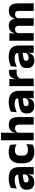

<svg xmlns="http://www.w3.org/2000/svg" viewBox="1561 -2261 714 3876"><g transform="rotate(-90 1918.0 -323.0)"><path d="M332.5 0 337 -123 333.5 -130.5V-284L332.5 -304Q332.5 -345 308.5 -364.5Q284.5 -384 228 -384Q178.5 -384 134 -371.5Q89.5 -359 50 -343L63 -461.5Q86.5 -472.5 115.8 -482.2Q145 -492 180.5 -498Q216 -504 256.5 -504Q321 -504 364.5 -489Q408 -474 434 -446.5Q460 -419 471.5 -380.8Q483 -342.5 483 -296.5V0ZM176 11.5Q102.5 11.5 64.5 -25.5Q26.5 -62.5 26.5 -131V-144.5Q26.5 -217 71.2 -251.8Q116 -286.5 213.5 -299L345.5 -316.5L354.5 -224.5L237.5 -207.5Q202 -203 187.5 -191Q173 -179 173 -155.5V-152Q173 -129.5 187.5 -116.2Q202 -103 234 -103Q262 -103 282.2 -111.5Q302.5 -120 315.5 -133.8Q328.5 -147.5 335 -164.5L356.5 -102.5H331.5Q323.5 -70.5 306.8 -44.5Q290 -18.5 258.5 -3.5Q227 11.5 176 11.5Z M789 13Q672 13 615.5 -48.5Q559 -110 559 -221.5V-272.5Q559 -382 615.5 -443.5Q672 -505 788.5 -505Q818.5 -505 844.5 -500.8Q870.5 -496.5 892.5 -489Q914.5 -481.5 931 -473L943.5 -346.5Q919 -360.5 889.5 -369.8Q860 -379 823 -379Q765 -379 739 -351Q713 -323 713 -270V-227.5Q713 -173.5 740.5 -144.5Q768 -115.5 826.5 -115.5Q863 -115.5 892.2 -124.2Q921.5 -133 948 -147L936 -20Q910 -6 872 3.5Q834 13 789 13Z M1340 0V-289Q1340 -316 1333 -335.8Q1326 -355.5 1309.8 -366Q1293.5 -376.5 1264.5 -376.5Q1241 -376.5 1223 -368.2Q1205 -360 1193.2 -345.8Q1181.5 -331.5 1175 -313.5L1144 -385H1179.5Q1187 -418.5 1205 -445Q1223 -471.5 1254.8 -487.2Q1286.5 -503 1334.5 -503Q1389.5 -503 1424.5 -481.8Q1459.5 -460.5 1476.2 -418.5Q1493 -376.5 1493 -313.5V0ZM1024 0V-660.5H1176V-513.5L1173.5 -351.5L1177 -339.5V0Z M1872 0 1876.5 -123 1873 -130.5V-284L1872 -304Q1872 -345 1848 -364.5Q1824 -384 1767.5 -384Q1718 -384 1673.5 -371.5Q1629 -359 1589.5 -343L1602.5 -461.5Q1626 -472.5 1655.2 -482.2Q1684.5 -492 1720 -498Q1755.5 -504 1796 -504Q1860.5 -504 1904 -489Q1947.5 -474 1973.5 -446.5Q1999.5 -419 2011 -380.8Q2022.5 -342.5 2022.5 -296.5V0ZM1715.5 11.5Q1642 11.5 1604 -25.5Q1566 -62.5 1566 -131V-144.5Q1566 -217 1610.8 -251.8Q1655.5 -286.5 1753 -299L1885 -316.5L1894 -224.5L1777 -207.5Q1741.5 -203 1727 -191Q1712.5 -179 1712.5 -155.5V-152Q1712.5 -129.5 1727 -116.2Q1741.5 -103 1773.5 -103Q1801.5 -103 1821.8 -111.5Q1842 -120 1855 -133.8Q1868 -147.5 1874.5 -164.5L1896 -102.5H1871Q1863 -70.5 1846.2 -44.5Q1829.5 -18.5 1798 -3.5Q1766.5 11.5 1715.5 11.5Z M2267.5 -276 2225.5 -369H2261.5Q2273.5 -430 2308.2 -464.8Q2343 -499.5 2406.5 -499.5Q2417.5 -499.5 2426.8 -498Q2436 -496.5 2444.5 -494.5L2452 -340Q2441.5 -343 2427.5 -344.2Q2413.5 -345.5 2399 -345.5Q2350 -345.5 2316.5 -327.2Q2283 -309 2267.5 -276ZM2117.5 0V-491.5H2261.5L2255 -334.5L2270.5 -332.5V0Z M2788 0 2792.5 -123 2789 -130.5V-284L2788 -304Q2788 -345 2764 -364.5Q2740 -384 2683.5 -384Q2634 -384 2589.5 -371.5Q2545 -359 2505.5 -343L2518.5 -461.5Q2542 -472.5 2571.2 -482.2Q2600.5 -492 2636 -498Q2671.5 -504 2712 -504Q2776.5 -504 2820 -489Q2863.5 -474 2889.5 -446.5Q2915.5 -419 2927 -380.8Q2938.5 -342.5 2938.5 -296.5V0ZM2631.5 11.5Q2558 11.5 2520 -25.5Q2482 -62.5 2482 -131V-144.5Q2482 -217 2526.8 -251.8Q2571.5 -286.5 2669 -299L2801 -316.5L2810 -224.5L2693 -207.5Q2657.5 -203 2643 -191Q2628.5 -179 2628.5 -155.5V-152Q2628.5 -129.5 2643 -116.2Q2657.5 -103 2689.5 -103Q2717.5 -103 2737.8 -111.5Q2758 -120 2771 -133.8Q2784 -147.5 2790.5 -164.5L2812 -102.5H2787Q2779 -70.5 2762.2 -44.5Q2745.5 -18.5 2714 -3.5Q2682.5 11.5 2631.5 11.5Z M3635.5 0V-293Q3635.5 -319 3629.2 -337.8Q3623 -356.5 3608.2 -366.5Q3593.5 -376.5 3567.5 -376.5Q3545.5 -376.5 3529 -368.2Q3512.5 -360 3501.5 -345.8Q3490.5 -331.5 3485 -313.5L3470.5 -385H3484Q3492 -418 3509.5 -444.8Q3527 -471.5 3558 -487.2Q3589 -503 3637.5 -503Q3690 -503 3723.2 -482.2Q3756.5 -461.5 3772.5 -420.2Q3788.5 -379 3788.5 -317.5V0ZM3033.5 0V-491.5H3185.5L3180.5 -359L3186.5 -354V0ZM3334.5 0V-293Q3334.5 -319 3328.2 -337.8Q3322 -356.5 3307 -366.5Q3292 -376.5 3266.5 -376.5Q3244 -376.5 3227.5 -368.2Q3211 -360 3200.2 -345.8Q3189.5 -331.5 3184 -313.5L3160.5 -385H3186.5Q3194 -418.5 3211.2 -445Q3228.5 -471.5 3259 -487.2Q3289.5 -503 3336 -503Q3404.5 -503 3439.2 -467.8Q3474 -432.5 3483 -365.5Q3484.5 -355.5 3486 -341Q3487.5 -326.5 3487.5 -315V0Z"/></g></svg>

Font: Anek Odia Medium
Style: Bold
Weight: 700
Version: Version 1.003